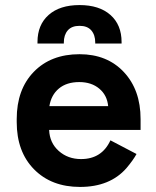

<svg xmlns="http://www.w3.org/2000/svg" viewBox="-20 -724 617 758"><path d="M296 14Q183 14 114.5 -55.5Q46 -125 46 -242V-254Q46 -371 113.5 -440.5Q181 -510 294 -510Q403 -510 469 -439.5Q535 -369 535 -254V-211H174Q176 -160 212 -128Q248 -96 300 -96Q382 -96 416 -170L519 -116Q506 -92 479 -60Q414 14 296 14ZM175 -305H407Q403 -348 372 -374Q341 -400 293 -400Q243 -400 212.5 -374.5Q182 -349 175 -305ZM232 -552H128V-558Q128 -626 172 -665Q216 -704 294 -704Q372 -704 416 -665Q460 -626 460 -558V-552H356V-556Q356 -586 340.5 -604Q325 -622 294 -622Q263 -622 247.5 -604Q232 -586 232 -556Z"/></svg>

Font: Rootstock Sans Headline
Style: Bold
Weight: 700
Designer: Florian Karsten
Foundry: Florian Karsten
Version: Version 2.000;FEAKit 1.0